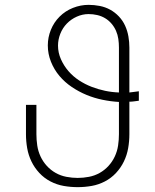

<svg xmlns="http://www.w3.org/2000/svg" viewBox="-20 -763 640 791"><path d="M300 8Q271 8 242.5 3Q214 -2 188 -15.5Q162 -29 142 -50.5Q122 -72 109.5 -98Q97 -124 92 -152.5Q87 -181 87 -210V-331H130V-210Q130 -187 133.5 -163.5Q137 -140 147 -118.5Q157 -97 173 -79.5Q189 -62 209.5 -50.5Q230 -39 253.5 -34.5Q277 -30 300 -30Q323 -30 346.5 -34.5Q370 -39 390.5 -50.5Q411 -62 427 -79.5Q443 -97 453 -118.5Q463 -140 466.5 -163.5Q470 -187 470 -210V-343Q436 -345 402 -352Q368 -359 336.5 -372Q305 -385 276 -404.5Q247 -424 225 -450Q203 -476 190 -508.5Q177 -541 177 -576Q177 -609 189.5 -640Q202 -671 225.5 -694.5Q249 -718 280.5 -730.5Q312 -743 345 -743Q368 -743 391 -738.5Q414 -734 434 -723Q454 -712 470 -695Q486 -678 495.5 -657Q505 -636 509 -613Q513 -590 513 -567V-382Q523 -383 533 -384.5Q543 -386 552 -387V-348Q543 -347 533 -345.5Q523 -344 513 -344V-210Q513 -181 508 -152.5Q503 -124 490.5 -98Q478 -72 458 -50.5Q438 -29 412 -15.5Q386 -2 357.5 3Q329 8 300 8ZM470 -382V-567Q470 -585 467.5 -602.5Q465 -620 458 -636Q451 -652 439.5 -665.5Q428 -679 413 -688Q398 -697 380.5 -701Q363 -705 345 -705Q320 -705 296.5 -694.5Q273 -684 255.5 -666Q238 -648 228.5 -624Q219 -600 219 -575Q219 -546 231 -519Q243 -492 262 -470Q281 -448 305.5 -432Q330 -416 357 -405.5Q384 -395 412.5 -389Q441 -383 470 -382Z"/></svg>

Font: Iosevka Aile Extralight
Style: Regular
Weight: 200
Designer: Belleve Invis
Foundry: Belleve Invis
Version: Version 31.1.0; ttfautohint (v1.8.4)